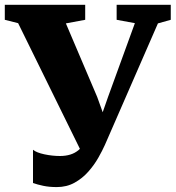

<svg xmlns="http://www.w3.org/2000/svg" viewBox="-42 -763 732 800"><path d="M194.5 16.5Q163 16.5 138.2 11.2Q113.5 6 95.5 -0.5V-139Q110 -127 143 -120Q176 -113 208 -113Q231.5 -113 251 -119Q270.5 -125 285.8 -138Q301 -151 311.5 -172V-101L33.5 -666.5L-22 -680.5V-743H313V-680.5L232.5 -665.5L363 -359L412.5 -221.5L359 -218.5L408.5 -360L520 -666.5L444 -680.5V-743H669.5V-680.5L616 -665.5L395 -159Q384.5 -135.5 367.5 -105.5Q350.5 -75.5 326 -47.8Q301.5 -20 268.8 -1.8Q236 16.5 194.5 16.5Z"/></svg>

Font: Merriweather 36pt Black
Style: Regular
Weight: 900
Version: Version 2.100